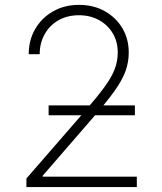

<svg xmlns="http://www.w3.org/2000/svg" viewBox="-20 -757 657 777"><path d="M86.9 0V-34.7L322.3 -305.7Q372.6 -363.8 401.9 -403.6Q431.2 -443.4 443.8 -476.1Q456.5 -508.8 456.5 -544.4Q456.5 -588.9 436 -622.8Q415.5 -656.7 380.1 -676Q344.7 -695.3 299.3 -695.3Q252 -695.3 216.1 -674.6Q180.2 -653.8 160.4 -617.9Q140.6 -582 140.6 -537.6H96.2Q96.2 -594.2 122.3 -639.4Q148.4 -684.6 194.6 -710.9Q240.7 -737.3 299.8 -737.3Q358.4 -737.3 403.8 -711.9Q449.2 -686.5 475.1 -643.1Q501 -599.6 501 -544.4Q501 -504.9 487.5 -468Q474.1 -431.2 440.9 -385.3Q407.7 -339.4 349.1 -272.5L152.8 -45.9V-42H533.7V0ZM176.8 -290.5V-330.6H525.9V-290.5Z"/></svg>

Font: Inter ExtraLight
Style: Regular
Weight: 250
Designer: Rasmus Andersson
Foundry: rsms
Version: Version 4.001;git-66647c0bb